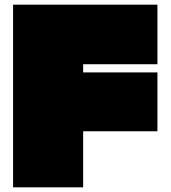

<svg xmlns="http://www.w3.org/2000/svg" viewBox="-20 -757 730 822"><path d="M336 45H36V-737H654V-482H336V-447H654V-195H336Z"/></svg>

Font: ChangwonDangamAsac Bold
Style: Regular
Weight: 700
Designer: Choi Chi-young, Lee Youngbeen, Kim Jungjin, Yoon Jihee, Han Dohee
Foundry: YoonDesign Inc.
Version: Version 1.010;Build 20210623